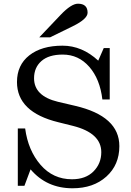

<svg xmlns="http://www.w3.org/2000/svg" viewBox="-20 -988 697 1021"><path d="M74.7 0V-304.7H113.8Q129.4 -188 195.8 -111.3Q262.2 -34.7 362.8 -34.7Q435.5 -34.7 477.1 -76.4Q518.6 -118.2 518.6 -178.7Q518.6 -280.3 368.7 -318.4L290.5 -337.9Q70.3 -391.6 70.3 -551.8Q70.3 -642.1 135.7 -693.6Q201.2 -745.1 312.5 -745.1Q416.5 -745.1 502.4 -665.5L531.7 -732.4H563.5V-459H524.4Q511.7 -567.4 454.8 -632.6Q397.9 -697.8 313.5 -697.8Q239.3 -697.8 200.2 -663.3Q161.1 -628.9 161.1 -571.8Q161.1 -477.5 287.6 -446.8L379.4 -425.3Q614.7 -370.6 614.7 -210.9Q614.7 -111.3 545.7 -49.1Q476.6 13.2 365.7 13.2Q228 13.2 142.6 -87.4L109.9 0ZM246.6 -789.6H189L302.2 -908.7Q358.9 -968.3 394.5 -968.3Q445.8 -968.3 445.8 -920.4Q445.8 -887.2 367.2 -848.6Z"/></svg>

Font: Munson
Style: Regular
Weight: 400
Designer: Paul James MIller
Foundry: High-Logic / Made with FontCreator
Version: Version 2.10;May 5, 2019;FontCreator 11.5.0.2430 64-bit